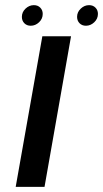

<svg xmlns="http://www.w3.org/2000/svg" viewBox="-20 -726 400 746"><path d="M41 0 144.5 -585H256L153 0ZM99.5 -626Q84 -626 74.5 -635.8Q65 -645.5 65 -660.5Q65 -679 79.2 -692.5Q93.5 -706 111.5 -706Q127 -706 136.5 -696.2Q146 -686.5 146 -672Q146 -653 131.8 -639.5Q117.5 -626 99.5 -626ZM314 -626Q298.5 -626 289 -635.8Q279.5 -645.5 279.5 -660.5Q279.5 -679 293.8 -692.5Q308 -706 326 -706Q341.5 -706 351 -696.2Q360.5 -686.5 360.5 -672Q360.5 -653 346.2 -639.5Q332 -626 314 -626Z"/></svg>

Font: Anybody UltraExpanded Regular
Style: Italic
Weight: 400
Width: 9
Italic angle: -10°
Designer: Tyler Finck
Foundry: Etcetera Type Company
Version: Version 1.010; ttfautohint (v1.8.3) -l 8 -r 50 -G 200 -x 14 